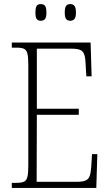

<svg xmlns="http://www.w3.org/2000/svg" viewBox="-20 -923 540 943"><path d="M38 0V-25H61Q85 -25 97.5 -30.5Q110 -36 114.5 -54Q119 -72 119 -108V-605Q119 -642 114.5 -660Q110 -678 97.5 -683.5Q85 -689 61 -689H38V-714H425L430 -548H404L401 -601Q400 -635 394.5 -653Q389 -671 374.5 -677.5Q360 -684 329 -684H161V-389H367V-359H161L160 -30H356Q386 -30 400.5 -36.5Q415 -43 420.5 -58.5Q426 -74 428 -102L432 -166H458L453 0ZM325 -821Q312 -821 305 -829.5Q298 -838 298 -861Q298 -886 305 -894.5Q312 -903 325 -903Q338 -903 345.5 -894.5Q353 -886 353 -861Q353 -838 345.5 -829.5Q338 -821 325 -821ZM180 -821Q167 -821 160.5 -829.5Q154 -838 154 -861Q154 -886 160.5 -894.5Q167 -903 180 -903Q194 -903 201 -894.5Q208 -886 208 -861Q208 -838 201 -829.5Q194 -821 180 -821Z"/></svg>

Font: Noto Serif Tamil Condensed ExtraLight
Style: Italic
Weight: 200
Width: 3
Italic angle: -12°
Designer: Indian Type Foundry, Tom Grace, and the Monotype Design Team
Foundry: Monotype Imaging Inc.
Version: Version 2.003; ttfautohint (v1.8.4.7-5d5b)